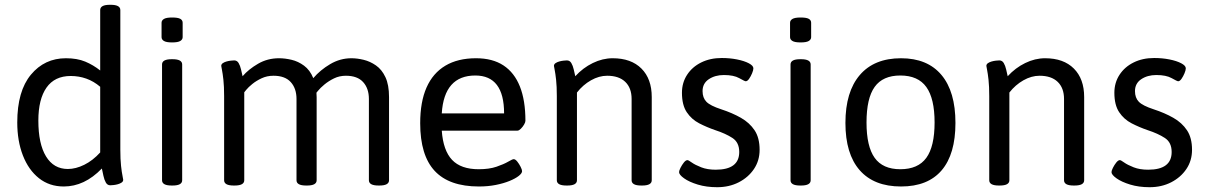

<svg xmlns="http://www.w3.org/2000/svg" viewBox="-20 -772 5031 801"><path d="M246 6Q186 6 142.5 -28.5Q99 -63 75.5 -123.5Q52 -184 52 -261Q52 -392 109 -460.5Q166 -529 255 -529Q302 -529 335.5 -515Q369 -501 398 -478V-730Q398 -752 438 -752H442Q482 -752 482 -730V-148Q482 -107 485 -80Q488 -53 491 -39Q494 -25 494 -22Q494 -15 487.5 -10.5Q481 -6 472 -3.5Q463 -1 454 0Q445 1 440 1Q428 1 421.5 -10.5Q415 -22 411.5 -38.5Q408 -55 405 -69Q368 -31 328.5 -12.5Q289 6 246 6ZM263 -67Q296 -67 331.5 -84.5Q367 -102 398 -136V-410Q371 -433 340 -444Q309 -455 275 -455Q208 -455 174 -406.5Q140 -358 140 -269Q140 -172 172 -119.5Q204 -67 263 -67Z M696 2Q656 2 656 -20V-503Q656 -525 696 -525H700Q740 -525 740 -503V-20Q740 2 700 2ZM698 -595Q674 -595 664 -601Q654 -607 654 -617V-677Q654 -687 664 -693Q674 -699 698 -699Q722 -699 732 -693.5Q742 -688 742 -677V-617Q742 -607 732 -601Q722 -595 698 -595Z M955 2Q915 2 915 -20V-371Q915 -412 912 -439Q909 -466 906 -480.5Q903 -495 903 -497Q903 -504 909.5 -508.5Q916 -513 925 -515.5Q934 -518 943 -519Q952 -520 957 -520Q969 -520 975.5 -509Q982 -498 985.5 -482.5Q989 -467 992 -454Q1017 -483 1056.5 -506Q1096 -529 1144 -529Q1169 -529 1196.5 -522.5Q1224 -516 1248.5 -498Q1273 -480 1287 -446Q1316 -480 1357.5 -504.5Q1399 -529 1446 -529Q1470 -529 1497 -522.5Q1524 -516 1548.5 -499Q1573 -482 1588 -450Q1603 -418 1603 -367V-20Q1603 2 1563 2H1559Q1519 2 1519 -20V-359Q1519 -403 1495 -429.5Q1471 -456 1423 -456Q1396 -456 1373.5 -445Q1351 -434 1333.5 -419.5Q1316 -405 1306.5 -393Q1297 -381 1295 -379L1294 -413Q1299 -402 1300 -389.5Q1301 -377 1301 -366V-20Q1301 2 1261 2H1257Q1217 2 1217 -20V-359Q1217 -403 1193 -429.5Q1169 -456 1121 -456Q1094 -456 1071.5 -445.5Q1049 -435 1032.5 -421.5Q1016 -408 1007.5 -397.5Q999 -387 999 -387V-20Q999 2 959 2Z M1978 6Q1854 6 1793.5 -59Q1733 -124 1733 -258Q1733 -347 1759.5 -407Q1786 -467 1838 -498Q1890 -529 1966 -529Q2035 -529 2080.5 -499Q2126 -469 2149 -411Q2172 -353 2172 -268Q2172 -262 2166.5 -252.5Q2161 -243 2153 -235Q2145 -227 2139 -227H1823Q1829 -144 1866 -105Q1903 -66 1977 -66Q2021 -66 2051.5 -76.5Q2082 -87 2100 -97.5Q2118 -108 2123 -108Q2130 -108 2138 -98Q2146 -88 2152 -76Q2158 -64 2158 -58Q2158 -49 2144 -38Q2130 -27 2105.5 -17Q2081 -7 2048.5 -0.5Q2016 6 1978 6ZM1823 -299H2083Q2083 -378 2053 -417.5Q2023 -457 1963 -457Q1898 -457 1863 -417.5Q1828 -378 1823 -299Z M2343 2Q2303 2 2303 -20V-371Q2303 -412 2300 -439Q2297 -466 2294 -480.5Q2291 -495 2291 -497Q2291 -504 2297.5 -508.5Q2304 -513 2313 -515.5Q2322 -518 2331 -519Q2340 -520 2345 -520Q2357 -520 2363.5 -509Q2370 -498 2373.5 -482.5Q2377 -467 2380 -454Q2412 -489 2453 -509Q2494 -529 2536 -529Q2613 -529 2656 -486Q2699 -443 2699 -367V-20Q2699 2 2659 2H2655Q2615 2 2615 -20V-359Q2615 -405 2588.5 -430.5Q2562 -456 2513 -456Q2479 -456 2445.5 -437Q2412 -418 2387 -386V-20Q2387 2 2347 2Z M2972 9Q2927 9 2891 -2Q2855 -13 2834 -28Q2813 -43 2813 -54Q2813 -60 2819 -72Q2825 -84 2833 -94Q2841 -104 2848 -104Q2852 -104 2866 -94Q2880 -84 2905.5 -74Q2931 -64 2966 -64Q3064 -64 3064 -138Q3064 -178 3035.5 -196.5Q3007 -215 2964 -229Q2929 -241 2897 -257.5Q2865 -274 2845 -304Q2825 -334 2825 -385Q2825 -427 2846.5 -460Q2868 -493 2905.5 -511.5Q2943 -530 2991 -530Q3025 -530 3055 -524Q3085 -518 3104 -508Q3123 -498 3123 -487Q3123 -479 3117.5 -466Q3112 -453 3105 -443Q3098 -433 3091 -433Q3087 -433 3064 -446Q3041 -459 3000 -459Q2963 -459 2937 -441.5Q2911 -424 2911 -392Q2911 -364 2927 -347.5Q2943 -331 2989 -316Q3035 -301 3071 -280.5Q3107 -260 3128 -228.5Q3149 -197 3149 -147Q3149 -102 3125.5 -67Q3102 -32 3062 -11.5Q3022 9 2972 9Z M3318 2Q3278 2 3278 -20V-503Q3278 -525 3318 -525H3322Q3362 -525 3362 -503V-20Q3362 2 3322 2ZM3320 -595Q3296 -595 3286 -601Q3276 -607 3276 -617V-677Q3276 -687 3286 -693Q3296 -699 3320 -699Q3344 -699 3354 -693.5Q3364 -688 3364 -677V-617Q3364 -607 3354 -601Q3344 -595 3320 -595Z M3739 6Q3626 6 3566.5 -62Q3507 -130 3507 -259Q3507 -389 3567 -459Q3627 -529 3739 -529Q3849 -529 3907.5 -459.5Q3966 -390 3966 -259Q3966 -129 3908.5 -61.5Q3851 6 3739 6ZM3736 -66Q3810 -66 3844.5 -113.5Q3879 -161 3879 -261Q3879 -361 3844.5 -409Q3810 -457 3736 -457Q3663 -457 3629 -409.5Q3595 -362 3595 -261Q3595 -161 3629 -113.5Q3663 -66 3736 -66Z M4147 2Q4107 2 4107 -20V-371Q4107 -412 4104 -439Q4101 -466 4098 -480.5Q4095 -495 4095 -497Q4095 -504 4101.5 -508.5Q4108 -513 4117 -515.5Q4126 -518 4135 -519Q4144 -520 4149 -520Q4161 -520 4167.5 -509Q4174 -498 4177.5 -482.5Q4181 -467 4184 -454Q4216 -489 4257 -509Q4298 -529 4340 -529Q4417 -529 4460 -486Q4503 -443 4503 -367V-20Q4503 2 4463 2H4459Q4419 2 4419 -20V-359Q4419 -405 4392.5 -430.5Q4366 -456 4317 -456Q4283 -456 4249.5 -437Q4216 -418 4191 -386V-20Q4191 2 4151 2Z M4776 9Q4731 9 4695 -2Q4659 -13 4638 -28Q4617 -43 4617 -54Q4617 -60 4623 -72Q4629 -84 4637 -94Q4645 -104 4652 -104Q4656 -104 4670 -94Q4684 -84 4709.5 -74Q4735 -64 4770 -64Q4868 -64 4868 -138Q4868 -178 4839.5 -196.5Q4811 -215 4768 -229Q4733 -241 4701 -257.5Q4669 -274 4649 -304Q4629 -334 4629 -385Q4629 -427 4650.5 -460Q4672 -493 4709.5 -511.5Q4747 -530 4795 -530Q4829 -530 4859 -524Q4889 -518 4908 -508Q4927 -498 4927 -487Q4927 -479 4921.5 -466Q4916 -453 4909 -443Q4902 -433 4895 -433Q4891 -433 4868 -446Q4845 -459 4804 -459Q4767 -459 4741 -441.5Q4715 -424 4715 -392Q4715 -364 4731 -347.5Q4747 -331 4793 -316Q4839 -301 4875 -280.5Q4911 -260 4932 -228.5Q4953 -197 4953 -147Q4953 -102 4929.5 -67Q4906 -32 4866 -11.5Q4826 9 4776 9Z"/></svg>

Font: Asap
Style: Regular
Weight: 400
Designer: Pablo Cosgaya
Foundry: Omnibus-Type
Version: Version 3.001